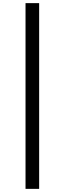

<svg xmlns="http://www.w3.org/2000/svg" viewBox="-20 -1006 413 1226"><path d="M230 200H143V-986H230Z"/></svg>

Font: InknutAntiqua
Style: Bold
Weight: 700
Designer: Claus Eggers Srensen
Foundry: Claus Eggers Srensen
Version: Version 1.000; ttfautohint (v1.2) -l 7 -r 28 -G 50 -x 13 -D 